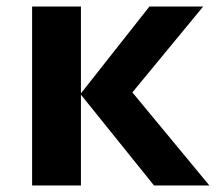

<svg xmlns="http://www.w3.org/2000/svg" viewBox="-20 -566 659 586"><path d="M78 -546H227V-281L436 -546H600L384 -284L619 0H450L227 -277V0H78Z"/></svg>

Font: OpenSansMMV
Style: Bold
Weight: 700
Foundry: Ascender Corporation
Version: Version 4.001